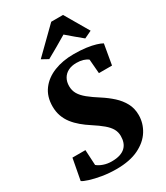

<svg xmlns="http://www.w3.org/2000/svg" viewBox="-242 -1100 1047 1211"><g transform="rotate(-30 281.0 -494.5)"><path d="M235 11Q182 11 132.5 2.8Q83 -5.5 47.5 -16.8Q12 -28 0.5 -37L29.5 -191H124L130 -79.5Q146 -65.5 173.5 -55.8Q201 -46 233 -46Q268.5 -46 293 -54Q317.5 -62 332.8 -76.8Q348 -91.5 355 -111.8Q362 -132 362 -157Q362 -185 348.8 -208.8Q335.5 -232.5 307.5 -256.2Q279.5 -280 234.5 -309Q202.5 -329.5 174.8 -352.8Q147 -376 126 -403Q105 -430 93.5 -462.2Q82 -494.5 82 -532.5Q82 -604.5 118.8 -653.5Q155.5 -702.5 218.8 -727.5Q282 -752.5 360.5 -752.5Q413.5 -752.5 452.8 -747Q492 -741.5 519.2 -733.2Q546.5 -725 561.5 -716L536 -569H440.5L432 -672Q418 -683.5 396.8 -689.8Q375.5 -696 349 -696Q313.5 -696 288.5 -683Q263.5 -670 250 -646.5Q236.5 -623 236.5 -591.5Q236.5 -560 251.2 -534.5Q266 -509 296.8 -484Q327.5 -459 375 -429Q415.5 -403 449.8 -372Q484 -341 505 -302.5Q526 -264 526 -215.5Q526 -155.5 493.8 -103.8Q461.5 -52 397 -20.5Q332.5 11 235 11ZM166.5 -828 342 -1000H428L529 -827L475.5 -801.5Q448.5 -823.5 421.5 -846.2Q394.5 -869 368.5 -891.5Q330.5 -868.5 291.2 -846Q252 -823.5 213.5 -802Z"/></g></svg>

Font: Merriweather 36pt Black
Style: Italic
Weight: 900
Italic angle: -7.8°
Version: Version 2.101